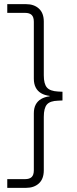

<svg xmlns="http://www.w3.org/2000/svg" viewBox="-20 -725 369 925"><path d="M15 180V138H101Q122 138 132.5 128Q143 118 143 95V-179Q143 -204 152 -221Q161 -238 178 -248Q195 -258 219 -261V-263Q195 -266 178 -276Q161 -286 152 -303.5Q143 -321 143 -346V-620Q143 -643 132.5 -653Q122 -663 101 -663H15V-705H106Q144 -705 167.5 -683.5Q191 -662 191 -621V-362Q191 -321 206 -303.5Q221 -286 260 -284L281 -283V-241L260 -240Q221 -239 206 -221.5Q191 -204 191 -162V95Q191 137 167.5 158.5Q144 180 106 180Z"/></svg>

Font: Nunito Sans 7pt SemiCondensed ExtraLight
Style: Regular
Weight: 250
Width: 4
Designer: Vernon Adams
Foundry: Vernon Adams
Version: Version 3.101;gftools[0.9.27]